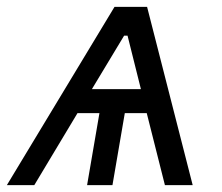

<svg xmlns="http://www.w3.org/2000/svg" viewBox="-46 -540 648 560"><path d="M383 -520H288L-26 0H54L180 -210H244L208 0H282L318 -210H382L435 0H516ZM222 -280 316 -436H326L365 -280Z"/></svg>

Font: Fixel Display 20240404
Style: Italic
Weight: 400
Italic angle: -10°
Designer: AlfaBravo + MacPaw
Foundry: Kyrylo Tkachov, Marchela Mozhyna, Serhii Makarenko, Maria Weinstein, Zakhar Kryvoshyya
Version: Version 1.211;Glyphs 3.2 (3225)